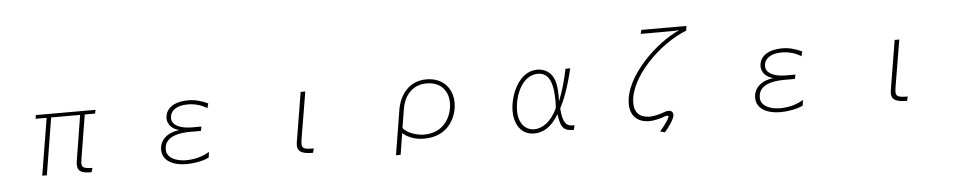

<svg xmlns="http://www.w3.org/2000/svg" viewBox="-44 -1128 8089 1610"><g transform="rotate(-5 4000.0 -322.5)"><path d="M345 -459 266 21H305L383 -459H627L567 -87C565 -74 563 -62 563 -52V-44C563 20 613 28 681 28L691 -7C630 -10 602 -12 602 -55V-63L606 -92L666 -459H753L759 -490H257L252 -459Z M1670 -9 1676 -56C1615 -18 1545 -3 1479 -3C1401 -3 1317 -34 1317 -106V-107C1317 -171 1359 -237 1537 -237H1624L1632 -273H1553C1453 -273 1384 -306 1384 -364C1384 -430 1442 -468 1531 -468H1534C1596 -468 1655 -449 1695 -422L1706 -461C1670 -479 1606 -502 1545 -502C1407 -502 1348 -443 1346 -367C1346 -320 1381 -274 1445 -260C1343 -249 1278 -190 1278 -108C1278 -14 1370 30 1481 30C1540 30 1624 16 1670 -9Z M2545 28 2554 -8C2476 -8 2455 -17 2455 -54V-62C2455 -69 2456 -79 2458 -90L2525 -490H2486L2419 -85C2417 -73 2415 -60 2415 -50V-46C2415 4 2448 28 2545 28Z M3297 -265 3236 109H3275L3304 -72C3326 -51 3385 -9 3484 -9C3692 -9 3764 -172 3764 -288C3764 -402 3690 -503 3544 -503C3400 -503 3317 -393 3297 -265ZM3310 -114 3335 -266C3355 -398 3436 -469 3544 -469C3664 -469 3725 -389 3725 -290C3725 -186 3662 -43 3486 -43C3441 -43 3350 -62 3310 -114Z M4741 27 4749 -11H4736C4676 -11 4651 -46 4642 -161C4673 -222 4714 -315 4755 -490H4715C4699 -403 4668 -298 4637 -222C4638 -237 4638 -251 4638 -264C4638 -326 4632 -366 4622 -397C4600 -468 4541 -503 4478 -503C4320 -503 4242 -302 4242 -174C4242 -72 4292 28 4407 28C4473 28 4548 -2 4615 -116C4631 10 4663 26 4741 27ZM4606 -170C4555 -55 4476 -7 4411 -7C4341 -7 4280 -62 4280 -172C4280 -309 4352 -468 4480 -468C4577 -468 4608 -376 4608 -223C4608 -205 4607 -188 4606 -170Z M5460 103 5499 114C5533 78 5583 6 5583 -26C5583 -48 5571 -63 5545 -63C5538 -63 5529 -62 5519 -59L5510 -56C5475 -43 5424 -28 5384 -28C5299 -28 5256 -76 5256 -152C5256 -366 5520 -630 5751 -720L5757 -759H5377L5369 -726H5558C5647 -726 5673 -727 5694 -729C5507 -650 5218 -385 5218 -149C5218 -49 5279 9 5378 9C5419 9 5477 -6 5509 -19C5517 -22 5524 -23 5529 -23C5536 -23 5541 -21 5541 -15C5541 -6 5513 44 5460 103Z M6670 -9 6676 -56C6615 -18 6545 -3 6479 -3C6401 -3 6317 -34 6317 -106V-107C6317 -171 6359 -237 6537 -237H6624L6632 -273H6553C6453 -273 6384 -306 6384 -364C6384 -430 6442 -468 6531 -468H6534C6596 -468 6655 -449 6695 -422L6706 -461C6670 -479 6606 -502 6545 -502C6407 -502 6348 -443 6346 -367C6346 -320 6381 -274 6445 -260C6343 -249 6278 -190 6278 -108C6278 -14 6370 30 6481 30C6540 30 6624 16 6670 -9Z M7545 28 7554 -8C7476 -8 7455 -17 7455 -54V-62C7455 -69 7456 -79 7458 -90L7525 -490H7486L7419 -85C7417 -73 7415 -60 7415 -50V-46C7415 4 7448 28 7545 28Z"/></g></svg>

Font: LINE Seed JP_OTF Thin
Style: Regular
Weight: 250
Designer: LY Corporation & Fontrix & Fontworks
Version: Version 1.007